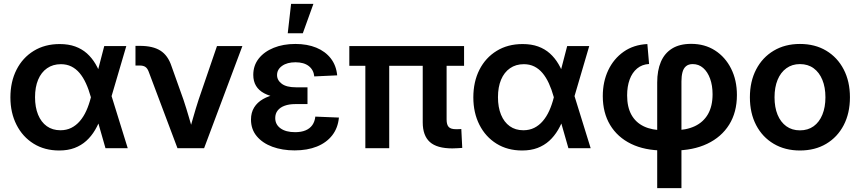

<svg xmlns="http://www.w3.org/2000/svg" viewBox="-20 -758 4401 982"><path d="M282.7 11.7Q208 11.7 151.9 -23.2Q95.7 -58.1 64.5 -119.6Q33.2 -181.2 33.2 -259.8Q33.2 -339.8 64.5 -401.4Q95.7 -462.9 152.6 -497.8Q209.5 -532.7 285.2 -532.7Q330.1 -532.7 364.5 -520.3Q398.9 -507.8 424.6 -484.9Q450.2 -461.9 468.8 -430.4Q487.3 -398.9 499.5 -361.3H530.3L549.3 -271L633.3 0H519.5L444.3 -262.7Q433.6 -301.3 419.4 -332Q405.3 -362.8 387 -384.5Q368.7 -406.2 345 -418Q321.3 -429.7 291.5 -429.7Q250.5 -429.7 220.7 -408.9Q190.9 -388.2 175 -350.3Q159.2 -312.5 159.2 -260.7Q159.2 -209.5 174.8 -171.4Q190.4 -133.3 219.5 -112.5Q248.5 -91.8 289.1 -91.8Q319.8 -91.8 344.5 -104Q369.1 -116.2 388.4 -138.7Q407.7 -161.1 421.6 -191.9Q435.5 -222.7 444.8 -259.8L513.2 -522.5H626L548.8 -259.8L529.3 -164.1H498.5Q485.4 -125.5 466.3 -93.3Q447.3 -61 421.4 -37.6Q395.5 -14.2 361.3 -1.2Q327.1 11.7 282.7 11.7Z M887.7 0 740.2 -392.1Q733.9 -408.7 723.4 -415.8Q712.9 -422.9 694.3 -422.9H672.9V-523.4H695.8Q762.2 -523.4 800.5 -499Q838.9 -474.6 856.9 -420.4L918.5 -247.6Q933.6 -202.1 946.5 -157.5Q959.5 -112.8 972.7 -67.4H942.4Q955.6 -112.8 968.3 -157.7Q981 -202.6 995.6 -247.6L1089.8 -522.5H1219.7L1023.9 0Z M1486.8 11.2Q1423.8 11.2 1373.3 -7.3Q1322.8 -25.9 1293.2 -61.3Q1263.7 -96.7 1263.7 -146.5Q1263.7 -182.1 1279.8 -208.3Q1295.9 -234.4 1325.2 -251.2Q1354.5 -268.1 1395 -276.1Q1435.5 -284.2 1483.9 -284.2H1552.7V-225.6H1489.3Q1459 -225.6 1436 -217.3Q1413.1 -209 1400.4 -193.1Q1387.7 -177.2 1387.7 -154.3Q1387.7 -121.1 1414.8 -101.6Q1441.9 -82 1489.3 -82Q1521 -82 1543 -91.3Q1564.9 -100.6 1577.4 -118.2Q1589.8 -135.7 1592.8 -161.6L1713.4 -156.7Q1708.5 -103.5 1679.2 -65.9Q1649.9 -28.3 1600.8 -8.5Q1551.8 11.2 1486.8 11.2ZM1489.7 -252.4Q1439 -252.4 1398.9 -259.3Q1358.9 -266.1 1331.3 -280.8Q1303.7 -295.4 1289.6 -318.8Q1275.4 -342.3 1275.4 -375Q1275.4 -422.9 1303.2 -458.3Q1331.1 -493.7 1379.6 -513.4Q1428.2 -533.2 1490.7 -533.2Q1551.3 -533.2 1597.7 -514.2Q1644 -495.1 1671.9 -459.2Q1699.7 -423.3 1704.6 -372.6L1587.4 -367.2Q1584 -400.9 1559.1 -420.2Q1534.2 -439.5 1491.2 -439.5Q1448.7 -439.5 1422.9 -421.1Q1397 -402.8 1397 -374Q1397 -347.7 1421.1 -329.6Q1445.3 -311.5 1493.2 -311.5H1552.7V-252.4ZM1451.7 -587.9 1468.8 -738.3H1583L1528.8 -587.9Z M2293.5 1Q2214.8 1 2178.5 -31.7Q2142.1 -64.5 2142.1 -132.3V-495.1H2264.2V-146.5Q2264.2 -120.1 2274.9 -108.6Q2285.6 -97.2 2312 -97.2Q2319.8 -97.2 2326.7 -97.4Q2333.5 -97.7 2339.4 -98.1L2344.2 -1.5Q2333.5 -1 2320.3 0Q2307.1 1 2293.5 1ZM1848.6 0V-495.1H1970.7V0ZM1766.6 -421.4V-522.5H2353.5V-421.4Z M2650.4 11.7Q2575.7 11.7 2519.5 -23.2Q2463.4 -58.1 2432.1 -119.6Q2400.9 -181.2 2400.9 -259.8Q2400.9 -339.8 2432.1 -401.4Q2463.4 -462.9 2520.3 -497.8Q2577.1 -532.7 2652.8 -532.7Q2697.8 -532.7 2732.2 -520.3Q2766.6 -507.8 2792.2 -484.9Q2817.9 -461.9 2836.4 -430.4Q2855 -398.9 2867.2 -361.3H2897.9L2917 -271L3001 0H2887.2L2812 -262.7Q2801.3 -301.3 2787.1 -332Q2772.9 -362.8 2754.6 -384.5Q2736.3 -406.2 2712.6 -418Q2689 -429.7 2659.2 -429.7Q2618.2 -429.7 2588.4 -408.9Q2558.6 -388.2 2542.7 -350.3Q2526.9 -312.5 2526.9 -260.7Q2526.9 -209.5 2542.5 -171.4Q2558.1 -133.3 2587.2 -112.5Q2616.2 -91.8 2656.7 -91.8Q2687.5 -91.8 2712.2 -104Q2736.8 -116.2 2756.1 -138.7Q2775.4 -161.1 2789.3 -191.9Q2803.2 -222.7 2812.5 -259.8L2880.9 -522.5H2993.7L2916.5 -259.8L2897 -164.1H2866.2Q2853 -125.5 2834 -93.3Q2814.9 -61 2789.1 -37.6Q2763.2 -14.2 2729 -1.2Q2694.8 11.7 2650.4 11.7Z M3341.3 204.1V-335.9Q3341.3 -397.5 3360.1 -441.7Q3378.9 -485.8 3417.5 -509.8Q3456.1 -533.7 3515.1 -533.7Q3584.5 -533.7 3637 -500Q3689.5 -466.3 3719.2 -407.2Q3749 -348.1 3749 -272Q3749 -184.1 3709.5 -120.6Q3669.9 -57.1 3597.4 -22.7Q3524.9 11.7 3426.8 11.7H3374.5Q3277.3 11.7 3207.8 -22.2Q3138.2 -56.2 3100.6 -118.7Q3063 -181.2 3063 -266.6Q3063 -339.8 3090.8 -398.7Q3118.7 -457.5 3169.7 -493.4Q3220.7 -529.3 3291 -532.7L3299.8 -430.7Q3263.7 -428.7 3238.5 -407.7Q3213.4 -386.7 3200.4 -351.3Q3187.5 -315.9 3187.5 -270Q3187.5 -210.9 3209.2 -171.4Q3231 -131.8 3272.7 -111.8Q3314.5 -91.8 3374.5 -91.8H3426.8Q3489.3 -91.8 3533.4 -112.5Q3577.6 -133.3 3601.1 -174.3Q3624.5 -215.3 3624.5 -275.9Q3624.5 -320.8 3611.8 -355.7Q3599.1 -390.6 3576.4 -410.4Q3553.7 -430.2 3522.9 -430.2Q3501.5 -430.2 3488.5 -419.2Q3475.6 -408.2 3470.5 -388.2Q3465.3 -368.2 3465.3 -341.8V204.1Z M4071.3 11.7Q3995.1 11.7 3937.3 -22.5Q3879.4 -56.6 3847.4 -117.9Q3815.4 -179.2 3815.4 -260.3Q3815.4 -341.3 3847.4 -402.8Q3879.4 -464.4 3937.3 -498.8Q3995.1 -533.2 4071.3 -533.2Q4148.4 -533.2 4205.8 -498.8Q4263.2 -464.4 4295.2 -402.8Q4327.1 -341.3 4327.1 -260.3Q4327.1 -179.2 4295.2 -117.9Q4263.2 -56.6 4205.8 -22.5Q4148.4 11.7 4071.3 11.7ZM4071.3 -91.3Q4112.3 -91.3 4141.4 -112.3Q4170.4 -133.3 4186 -171.4Q4201.7 -209.5 4201.7 -260.3Q4201.7 -311.5 4186 -349.6Q4170.4 -387.7 4141.4 -408.9Q4112.3 -430.2 4071.3 -430.2Q4031.2 -430.2 4002 -408.9Q3972.7 -387.7 3957 -349.6Q3941.4 -311.5 3941.4 -260.3Q3941.4 -209 3957 -171.1Q3972.7 -133.3 4001.7 -112.3Q4030.8 -91.3 4071.3 -91.3Z"/></svg>

Font: Inter 28pt SemiBold
Style: Regular
Weight: 600
Designer: Rasmus Andersson
Foundry: rsms
Version: Version 4.001;git-66647c0bb